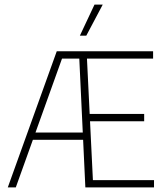

<svg xmlns="http://www.w3.org/2000/svg" viewBox="-20 -819 711 839"><path d="M14 0 228 -595H346V-563H251L49 0ZM109 -208 118 -240H357V-208ZM353 0 325 -595H649V-563H360L386 -32H653V0ZM364 -289V-321H610V-289ZM329 -663 393 -799H429L357 -663Z"/></svg>

Font: Encode Sans SC Condensed Thin
Style: Regular
Weight: 100
Width: 3
Designer: Multiple Designers
Foundry: Impallari Type
Version: Version 3.002